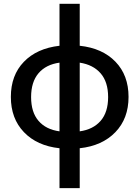

<svg xmlns="http://www.w3.org/2000/svg" viewBox="-20 -771 729 1010"><path d="M293 -441.4Q221.7 -431.6 182.6 -385.7Q143.6 -339.8 143.6 -260.3Q143.6 -180.7 182.6 -135.3Q221.7 -89.8 293 -80.1ZM399.4 -80.1Q469.7 -89.8 509.3 -135.3Q548.8 -180.7 548.8 -260.3Q548.8 -339.8 509.3 -385.3Q469.7 -430.7 399.4 -441.4ZM399.4 -530.3Q518.6 -517.6 587.4 -446.3Q656.2 -375 656.2 -261.2Q656.2 -147.5 586.9 -75.7Q517.6 -3.9 399.4 8.8V218.8H293V8.8Q174.8 -3.9 106 -75.7Q37.1 -147.5 37.1 -261.2Q37.1 -375 105.5 -445.8Q173.8 -516.6 293 -530.3V-751H399.4Z"/></svg>

Font: Gen Shin Gothic Medium
Style: Regular
Weight: 500
Designer: [Source Han Sans]
Ryoko NISHIZUKA  (kana & ideographs); Paul D. Hunt (Latin, Greek & Cyrillic); Wenlong ZHANG  (bopomofo
Version: Version 1.002.20150607